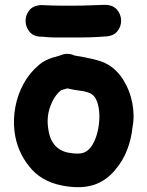

<svg xmlns="http://www.w3.org/2000/svg" viewBox="-20 -761 610 795"><path d="M236 7Q316 23 373 3Q420 -14 455 -55Q490 -96 507 -142Q524 -187 529 -236Q538 -283 527.5 -336Q517 -389 488.5 -433.5Q460 -478 415 -500Q383 -516 289 -531Q261 -544 233 -533Q229 -531 221 -529Q201 -523 200 -523Q164 -512 141 -492Q102 -459 77.5 -414Q53 -369 43.5 -318Q34 -267 40 -217Q50 -136 100 -73Q149 -10 236 7ZM262 -129Q189 -144 179 -233Q173 -278 188 -320Q203 -362 231 -386L241 -390Q242 -390 259 -395Q288 -388 311.5 -385.5Q335 -383 355 -374Q373 -365 382 -340Q391 -315 391.5 -282.5Q392 -250 384.5 -217.5Q377 -185 362.5 -161Q348 -137 327 -129Q305 -121 262 -129ZM201 -606H290Q352 -605 415 -610Q449 -611 465.5 -631Q482 -651 481.5 -676.5Q481 -702 464 -721.5Q447 -741 413 -741Q372 -739 325 -738Q278 -737 233 -737.5Q188 -738 152 -740Q118 -739 101.5 -718.5Q85 -698 86 -672Q87 -646 104.5 -627Q122 -608 156 -609Q182 -606 201 -606Z"/></svg>

Font: Balsamiq Sans
Style: Bold
Weight: 700
Designer: Michael Angeles
Foundry: Balsamiq SRL
Version: Version 1.020; ttfautohint (v1.8.4.7-5d5b);gftools[0.9.26]